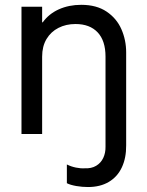

<svg xmlns="http://www.w3.org/2000/svg" viewBox="-20 -545 598 781"><path d="M67.4 -517.6H151.4V-454.1H153.8Q178.7 -488.8 219.5 -507.1Q260.3 -525.4 310.5 -525.4Q372.6 -525.4 413.6 -497.8Q454.6 -470.2 473.9 -426Q493.2 -381.8 493.2 -332V45.9Q493.7 97.2 475.8 135.5Q458 173.8 422.9 194.8Q387.7 215.8 337.9 215.8Q314.5 215.8 290.3 211.7Q266.1 207.5 252 200.2V124Q269.5 132.8 289.1 136.7Q308.6 140.6 323.2 139.6Q351.6 141.1 371.1 129.4Q390.6 117.7 400.1 97.2Q409.7 76.7 409.2 51.8V-314.5Q409.2 -379.4 377.2 -413.3Q345.2 -447.3 287.1 -447.3Q248.5 -447.3 217.8 -431.6Q187 -416 169.2 -386.2Q151.4 -356.4 151.4 -314.5V0H67.4Z"/></svg>

Font: Reddit Sans Fudge
Style: Regular
Weight: 400
Designer: Stephen Hutchings
Foundry: Reddit
Version: Version 1.011